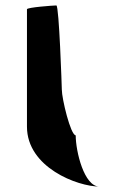

<svg xmlns="http://www.w3.org/2000/svg" viewBox="-20 -723 454 705"><path d="M79 -258C79 -108 265 -38 345 -38C289 -38 258 -167 258 -226C239 -227 207 -361 207 -394C207 -401 197 -703 187 -703C177 -703 79 -696 79 -689Z"/></svg>

Font: Ampere
Style: SCUltExt
Weight: 400
Version: Version 1